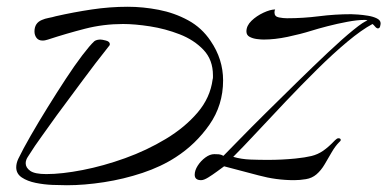

<svg xmlns="http://www.w3.org/2000/svg" viewBox="-20 -521 1146 568"><path d="M178 27Q160 27 135 26Q110 25 85.5 20Q61 15 44.5 4Q28 -7 28 -26Q28 -38 34 -51Q48 -80 71 -120Q94 -160 121 -203.5Q148 -247 174.5 -287.5Q201 -328 223.5 -357.5Q246 -387 259 -399Q263 -402 268 -403Q273 -404 277 -404Q282 -404 293.5 -401Q305 -398 305 -390Q305 -387 301 -383Q262 -334 224 -282.5Q186 -231 148 -180Q127 -150 105 -120Q83 -90 63 -58Q56 -48 56 -38Q56 -25 69.5 -15.5Q83 -6 117 -6Q163 -6 224.5 -18Q286 -30 350 -53Q414 -76 470.5 -110Q527 -144 564.5 -188Q602 -232 609 -286Q610 -289 610 -292Q610 -295 610 -298Q610 -344 582 -373.5Q554 -403 511.5 -419.5Q469 -436 424 -443Q379 -450 344 -450Q286 -450 231.5 -436Q177 -422 122 -404Q118 -403 114.5 -402Q111 -401 106 -401Q94 -401 88 -409Q82 -417 82 -428Q82 -453 104 -462Q113 -466 124 -468Q135 -470 145 -473Q198 -485 251.5 -493Q305 -501 358 -501Q403 -501 449.5 -492Q496 -483 536.5 -461Q577 -439 603 -400Q640 -346 640 -283Q640 -210 599.5 -152Q559 -94 500 -56Q457 -28 401.5 -9.5Q346 9 287.5 18Q229 27 178 27ZM575 12Q556 12 556 -4Q556 -17 565 -31Q574 -45 587.5 -55Q601 -65 614 -65Q621 -65 627.5 -64.5Q634 -64 641 -60Q655 -74 688 -108Q721 -142 766 -186.5Q811 -231 859 -278Q907 -325 950.5 -366Q994 -407 1025.5 -432.5Q1057 -458 1067 -460Q1064 -462 1061 -462Q1058 -462 1056 -462Q1037 -462 1007.5 -456.5Q978 -451 949 -443.5Q920 -436 901 -430Q869 -420 831 -412Q793 -404 760 -404Q752 -404 740 -405.5Q728 -407 718.5 -412Q709 -417 709 -428Q709 -445 724 -459.5Q739 -474 759.5 -483.5Q780 -493 794 -493Q792 -490 792 -484Q792 -472 805 -469.5Q818 -467 829 -467Q877 -467 924 -473Q971 -479 1019 -479Q1025 -479 1039 -478Q1053 -477 1068.5 -474.5Q1084 -472 1095 -466.5Q1106 -461 1106 -452Q1106 -449 1104.5 -443Q1103 -437 1098 -437Q1094 -437 1089.5 -442.5Q1085 -448 1082 -450Q1050 -433 1007.5 -397.5Q965 -362 918 -315.5Q871 -269 825 -220.5Q779 -172 739 -129Q699 -86 670 -57Q694 -50 720.5 -49Q747 -48 772 -48Q793 -48 813.5 -49Q834 -50 854 -52Q883 -55 901.5 -59.5Q920 -64 936 -75Q952 -86 971 -106Q977 -112 981 -112Q988 -112 988 -107Q988 -105 986.5 -103.5Q985 -102 983 -100Q972 -89 961.5 -71Q951 -53 940.5 -35Q930 -17 916 -5Q903 6 885 9Q867 12 850 12Q797 12 745.5 -2Q694 -16 643 -29Q636 -24 622.5 -14Q609 -4 596 4Q583 12 575 12Z"/></svg>

Font: Caramel
Style: Regular
Weight: 400
Designer: Robert E. Leuschke
Foundry: Robert E. Leuschke
Version: Version 1.010